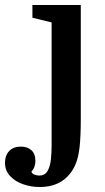

<svg xmlns="http://www.w3.org/2000/svg" viewBox="-107 -560 422 770"><path d="M217 -540V-85Q217 -11 212 31.5Q207 74 195 101Q176 144 140 167Q104 190 53 190Q18 190 -14 179Q-46 168 -66.5 146Q-87 124 -87 92Q-87 64 -70.5 46Q-54 28 -23 28Q3 28 19 42.5Q35 57 35 85Q35 98 31 109Q27 120 19 128Q21 136 30.5 140Q40 144 50 144Q73 144 83.5 126Q94 108 97 80.5Q100 53 100 24V-470L23 -489V-540Z"/></svg>

Font: Domine SemiBold
Style: Regular
Weight: 600
Designer: Pablo Impallari, Rodrigo Fuenzalida, Brenda Gallo
Foundry: Pablo Impallari, Rodrigo Fuenzalida, Brenda Gallo
Version: Version 2.000